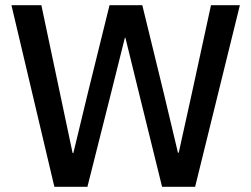

<svg xmlns="http://www.w3.org/2000/svg" viewBox="-20 -718 966 738"><path d="M189 0 24 -698H139L210 -362L259 -130H262L318 -362L401 -698H527L609 -362L664 -131H667L718 -362L791 -698H902L730 0H603L514 -361L462 -573H460L407 -361L316 0Z"/></svg>

Font: Plexus Sans Medium
Style: Regular
Weight: 500
Version: Version 2.001;PS 002.001;hotconv 1.0.70;makeotf.lib2.5.58329